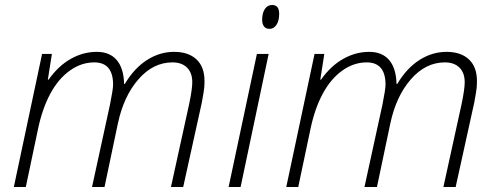

<svg xmlns="http://www.w3.org/2000/svg" viewBox="-20 -746 1982 766"><path d="M347.2 0 418.9 -329.1Q431.2 -390.1 431.2 -408.2Q431.2 -497.1 356 -497.1Q304.2 -497.1 258.3 -464.1Q212.4 -431.2 180.7 -372.1Q148.9 -313 131.8 -231.9L83 0H35.2L147.9 -530.8H187L170.9 -428.2H173.8Q212.9 -483.4 262.5 -511.2Q312 -539.1 366.2 -539.1Q418 -539.1 445.8 -506.3Q473.6 -473.6 475.1 -411.1H478Q515.6 -474.1 566.4 -506.6Q617.2 -539.1 674.8 -539.1Q731.9 -539.1 763.9 -509Q795.9 -479 795.9 -422.9Q795.9 -408.7 794.7 -395.3Q793.5 -381.8 785.2 -336.9L710.9 0H662.1L734.9 -332Q747.1 -390.6 747.1 -418Q747.1 -455.6 726.1 -476.3Q705.1 -497.1 668 -497.1Q591.3 -497.1 532.5 -429.9Q473.6 -362.8 450.2 -252.9L397 0Z M939.9 0H892.1L1004.9 -530.8H1051.8ZM1025.9 -667Q1025.9 -693.8 1036.6 -710Q1047.4 -726.1 1065.9 -726.1Q1093.8 -726.1 1093.8 -690.9Q1093.8 -663.1 1083 -647Q1072.3 -630.9 1055.2 -630.9Q1041 -630.9 1033.4 -640.4Q1025.9 -649.9 1025.9 -667Z M1434.1 0 1505.9 -329.1Q1518.1 -390.1 1518.1 -408.2Q1518.1 -497.1 1442.9 -497.1Q1391.1 -497.1 1345.2 -464.1Q1299.3 -431.2 1267.6 -372.1Q1235.8 -313 1218.8 -231.9L1169.9 0H1122.1L1234.9 -530.8H1273.9L1257.8 -428.2H1260.7Q1299.8 -483.4 1349.4 -511.2Q1398.9 -539.1 1453.1 -539.1Q1504.9 -539.1 1532.7 -506.3Q1560.5 -473.6 1562 -411.1H1564.9Q1602.5 -474.1 1653.3 -506.6Q1704.1 -539.1 1761.7 -539.1Q1818.8 -539.1 1850.8 -509Q1882.8 -479 1882.8 -422.9Q1882.8 -408.7 1881.6 -395.3Q1880.4 -381.8 1872.1 -336.9L1797.9 0H1749L1821.8 -332Q1834 -390.6 1834 -418Q1834 -455.6 1813 -476.3Q1792 -497.1 1754.9 -497.1Q1678.2 -497.1 1619.4 -429.9Q1560.5 -362.8 1537.1 -252.9L1483.9 0Z"/></svg>

Font: CAA NEO Sans Light
Style: Italic
Weight: 300
Italic angle: -12°
Version: Version 1.10